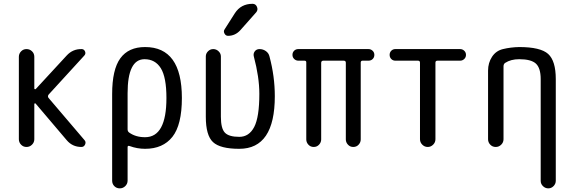

<svg xmlns="http://www.w3.org/2000/svg" viewBox="-20 -780 3040 1019"><path d="M80.1 -41V-478.5Q80.1 -495.1 91.8 -507.3Q103.5 -519.5 120.6 -519.5Q137.7 -519.5 149.9 -507.8Q162.1 -496.1 162.1 -478.5V-310.5Q162.1 -307.6 165 -306.6Q168 -305.7 169.9 -307.6L334 -485.4Q366.2 -520.5 413.1 -519.5Q425.8 -519.5 431.2 -507.3Q436.5 -495.1 427.7 -485.4L238.3 -278.3Q231.4 -269.5 237.3 -260.7L428.7 -36.1Q437.5 -26.4 431.6 -13.2Q425.8 0 412.1 0Q364.3 0 334 -36.1L168.9 -230.5Q167 -232.4 164.6 -231.4Q162.1 -230.5 162.1 -226.6V-41Q162.1 -24.4 149.9 -12.2Q137.7 0 120.6 0Q103.5 0 91.8 -12.2Q80.1 -24.4 80.1 -41Z M657.2 -285.2V-93.8Q657.2 -82 666 -76.2Q700.2 -51.8 750 -51.8Q863.3 -51.8 863.3 -259.8Q863.3 -370.1 833.5 -418Q803.7 -465.8 747.1 -465.8Q657.2 -465.8 657.2 -285.2ZM575.2 178.7V-280.3Q575.2 -411.1 618.7 -470.7Q662.1 -530.3 750 -530.3Q945.3 -530.3 945.3 -259.8Q945.3 -117.2 895 -53.7Q844.7 9.8 750 9.8Q708 9.8 668 -4.9Q657.2 -8.8 657.2 1V178.7Q657.2 195.3 645 207.5Q632.8 219.7 615.7 219.7Q598.6 219.7 586.9 208Q575.2 196.3 575.2 178.7Z M1250 9.8Q1148.4 9.8 1110.4 -25.9Q1072.3 -61.5 1072.3 -160.2V-480.5Q1072.3 -496.1 1084 -507.8Q1095.7 -519.5 1111.8 -519.5Q1127.9 -519.5 1140.1 -507.8Q1152.3 -496.1 1152.3 -480.5V-160.2Q1152.3 -98.6 1173.3 -76.2Q1194.3 -53.7 1250 -53.7Q1301.8 -53.7 1329.1 -106Q1356.4 -158.2 1356.4 -282.2Q1356.4 -370.1 1327.1 -480.5Q1323.2 -495.1 1332 -507.3Q1340.8 -519.5 1357.4 -519.5Q1376 -519.5 1391.1 -508.8Q1406.2 -498 1410.2 -480.5Q1438.5 -375 1438.5 -269.5Q1438.5 9.8 1250 9.8ZM1226.6 -710Q1258.8 -759.8 1320.3 -759.8Q1336.9 -759.8 1343.8 -743.7Q1350.6 -727.5 1339.8 -714.8L1255.9 -620.1Q1228.5 -589.8 1190.4 -589.8Q1177.7 -589.8 1171.4 -602.1Q1165 -614.3 1171.9 -624Z M1563.5 -458Q1550.8 -458 1541.5 -466.8Q1532.2 -475.6 1532.2 -488.8Q1532.2 -502 1541 -510.7Q1549.8 -519.5 1563.5 -519.5H1935.5Q1948.2 -519.5 1957.5 -510.7Q1966.8 -502 1966.8 -488.8Q1966.8 -475.6 1958 -466.8Q1949.2 -458 1935.5 -458H1904.3Q1895.5 -458 1894.5 -449.2V-40Q1894.5 -24.4 1883.3 -12.2Q1872.1 0 1855 0Q1837.9 0 1826.7 -12.2Q1815.4 -24.4 1815.4 -40V-447.3Q1815.4 -458 1803.7 -458H1696.3Q1685.5 -458 1684.6 -447.3V-40Q1684.6 -24.4 1673.3 -12.2Q1662.1 0 1645 0Q1627.9 0 1616.7 -12.2Q1605.5 -24.4 1605.5 -40V-449.2Q1605.5 -458 1595.7 -458Z M2078.1 -458Q2065.4 -458 2056.6 -466.8Q2047.9 -475.6 2047.9 -488.8Q2047.9 -502 2056.6 -510.7Q2065.4 -519.5 2078.1 -519.5H2421.9Q2434.6 -519.5 2443.8 -510.7Q2453.1 -502 2453.1 -488.8Q2453.1 -475.6 2443.8 -466.8Q2434.6 -458 2421.9 -458H2301.8Q2291 -458 2291 -447.3V-41Q2291 -24.4 2278.8 -12.2Q2266.6 0 2250 0Q2233.4 0 2221.2 -12.2Q2209 -24.4 2209 -41V-447.3Q2209 -458 2198.2 -458Z M2570.3 -41V-405.3Q2570.3 -446.3 2591.3 -478.5Q2612.3 -510.7 2649.4 -519.5Q2689.5 -529.3 2735.4 -530.3Q2848.6 -530.3 2889.2 -493.7Q2929.7 -457 2929.7 -360.4V179.7Q2929.7 195.3 2918 207.5Q2906.2 219.7 2890.1 219.7Q2874 219.7 2861.8 208Q2849.6 196.3 2849.6 179.7V-360.4Q2849.6 -418.9 2824.2 -442.4Q2798.8 -465.8 2735.4 -465.8Q2691.4 -465.8 2661.1 -446.3Q2652.3 -440.4 2652.3 -427.7V-41Q2652.3 -24.4 2640.1 -12.2Q2627.9 0 2610.8 0Q2593.8 0 2582 -12.2Q2570.3 -24.4 2570.3 -41Z"/></svg>

Font: Rounded-X Mgen+ 1mn regular
Style: Regular
Weight: 400
Designer: [Source Han Sans]
Ryoko NISHIZUKA  (kana & ideographs); Paul D. Hunt (Latin, Greek & Cyrillic); Wenlong ZHANG  (bopomofo
Version: Version 1.059.20150602